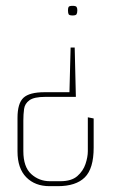

<svg xmlns="http://www.w3.org/2000/svg" viewBox="-20 -490 414 658"><path d="M236 -327 240 -158H135Q97 -158 81 -146.5Q65 -135 62.5 -116.5Q60 -98 60 -77V28Q60 82 87 106.5Q114 131 151 131H187Q225 131 245 113.5Q265 96 273 72Q281 48 281 28V-88L301 -84V16Q301 88 270.5 118Q240 148 178 148H150Q100 148 70 117.5Q40 87 40 29V-86Q40 -136 60.5 -155Q81 -174 133 -174H218L222 -327ZM229 -470Q240 -470 242.5 -466Q245 -462 245 -455Q245 -446 242.5 -441.5Q240 -437 229 -437Q217 -437 215 -441.5Q213 -446 213 -455Q213 -462 215 -466Q217 -470 229 -470Z"/></svg>

Font: Smooch Sans Thin
Style: Regular
Weight: 100
Designer: Robert E. Leuschke
Foundry: Robert E. Leuschke
Version: Version 1.010